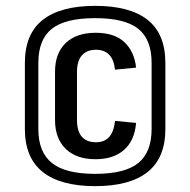

<svg xmlns="http://www.w3.org/2000/svg" viewBox="-20 -858 650 656"><path d="M306 -314Q241 -314 204.5 -349.5Q168 -385 168 -448V-613Q168 -676 204.5 -711Q241 -746 307 -746Q371 -746 405 -714Q439 -682 445 -627L373 -620Q369 -655 352.5 -671.5Q336 -688 308 -688Q277 -688 260 -669Q243 -650 243 -612V-449Q243 -410 259.5 -391Q276 -372 308 -372Q337 -372 353 -390Q369 -408 373 -445L445 -438Q440 -378 404 -346Q368 -314 306 -314ZM305 -222Q187 -222 126 -270.5Q65 -319 65 -417V-643Q65 -742 126 -790Q187 -838 305 -838Q424 -838 484.5 -790Q545 -742 545 -643V-417Q545 -319 484.5 -270.5Q424 -222 305 -222ZM305 -264Q407 -264 452.5 -301Q498 -338 498 -417V-643Q498 -723 452.5 -759.5Q407 -796 305 -796Q203 -796 157 -759.5Q111 -723 111 -643V-417Q111 -338 157.5 -301Q204 -264 305 -264Z"/></svg>

Font: Pathway Extreme Condensed SemiBold
Style: Regular
Weight: 600
Width: 3
Version: Version 1.001;gftools[0.9.26]